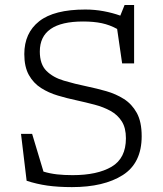

<svg xmlns="http://www.w3.org/2000/svg" viewBox="-20 -756 668 786"><path d="M560 -198.5Q560 -88.5 482.5 -39.2Q405 10 274.5 10Q218.5 10 174.2 3.8Q130 -2.5 89 -16L66 -208H111.5L158 -53.5Q184.5 -45.5 213.5 -42.2Q242.5 -39 277 -39Q378.5 -39 437 -73.5Q495.5 -108 495.5 -190Q495.5 -232.5 478.5 -259.2Q461.5 -286 432.5 -302Q403.5 -318 367.2 -327.5Q331 -337 292.5 -345.5Q254.5 -353.5 216.8 -364.8Q179 -376 148 -395.8Q117 -415.5 98.2 -449Q79.5 -482.5 79.5 -534.5Q79.5 -621 140.5 -669Q201.5 -717 329 -717Q368 -717 404.2 -710.2Q440.5 -703.5 472.5 -692L490 -735.5H529V-496.5H480L459.5 -637.5Q429.5 -654 396.8 -661Q364 -668 320 -668Q143 -668 143 -545Q143 -493 170 -466Q197 -439 241.5 -425.8Q286 -412.5 337 -402Q375.5 -394 415 -382.8Q454.5 -371.5 487.2 -350.8Q520 -330 540 -293.8Q560 -257.5 560 -198.5Z"/></svg>

Font: Newsreader Caption Light
Style: Regular
Weight: 300
Designer: Hugues Gentile
Foundry: Production Type
Version: Version 1.001